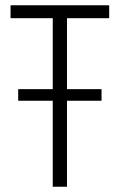

<svg xmlns="http://www.w3.org/2000/svg" viewBox="-20 -708 454 728"><path d="M49 -326V-370H365V-326ZM180 0V-639H20V-688H394V-639H234V0Z"/></svg>

Font: Saira Condensed Light
Style: Regular
Weight: 300
Width: 3
Designer: Hector Gatti with collaboration of the Omnibus-Type team
Foundry: Omnibus-Type
Version: Version 1.101